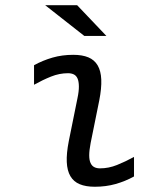

<svg xmlns="http://www.w3.org/2000/svg" viewBox="-49 -710 619 739"><path d="M466.8 -30.8Q433.1 -12.2 395.8 -1.7Q358.4 8.8 315.9 8.8Q281.2 8.8 257.8 -1Q234.4 -10.7 221.9 -32Q209.5 -53.2 208 -86.4Q206.5 -119.6 215.8 -167L249 -331.1Q254.9 -358.9 254.6 -377.7Q254.4 -396.5 249.5 -407.7Q244.6 -418.9 235.1 -423.6Q225.6 -428.2 212.9 -428.2Q179.7 -428.2 147.5 -415.3Q115.2 -402.3 82 -383.8V-459Q115.7 -477.5 153.1 -488.3Q190.4 -499 232.9 -499Q267.6 -499 291 -489.3Q314.5 -479.5 326.9 -458.3Q339.4 -437 340.8 -403.8Q342.3 -370.6 333 -323.2L299.8 -159.2Q294.4 -130.9 294.4 -112.3Q294.4 -93.8 299.6 -82.5Q304.7 -71.3 314 -66.7Q323.2 -62 335.9 -62Q369.1 -62 401.4 -75Q433.6 -87.9 466.8 -106ZM360.4 -571.8H275.4L125 -689.9H248ZM-28.8 -490.2Z"/></svg>

Font: Code New Roman
Style: Italic
Weight: 400
Italic angle: -11°
Monospace: yes
Designer: Sam Radian
Foundry: Code New Roman
Version: Version 1.508 October 19, 2014